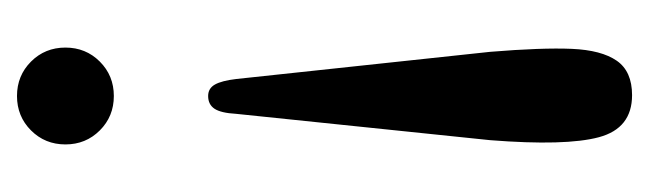

<svg xmlns="http://www.w3.org/2000/svg" viewBox="-289 -299 764 226"><g transform="rotate(-90 93.0 -186.0)"><path d="M113 -290 145 9Q150 70 148.5 105Q147 140 134.5 158Q122 176 94 176Q55 176 44.5 137Q34 98 41 9L72 -290Q73 -308 78 -315.5Q83 -323 93 -323Q102 -323 106.5 -315Q111 -307 113 -290ZM150 -491Q150 -467 133.5 -450.5Q117 -434 93 -434Q69 -434 52.5 -450.5Q36 -467 36 -491Q36 -515 52.5 -531.5Q69 -548 93 -548Q117 -548 133.5 -531.5Q150 -515 150 -491Z"/></g></svg>

Font: RL Madena Variable
Style: Regular
Weight: 400
Designer: I Kadek Wantara Putra
Foundry: Roughlines ID
Version: Version 1.000;Glyphs 3.1.2 (3151)